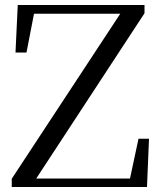

<svg xmlns="http://www.w3.org/2000/svg" viewBox="-20 -748 645 768"><path d="M27 0H568L576 -193H534L500 -34H125L558 -695V-728H51L42 -538H86L116 -693H461L27 -33Z"/></svg>

Font: Harano Aji Mincho CN
Style: Regular
Weight: 400
Foundry: Masamichi Hosoda
Version: HaranoAjiMinchoCN-Regular version 20230610;ttx 4.39.4